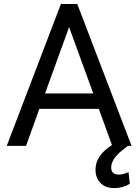

<svg xmlns="http://www.w3.org/2000/svg" viewBox="-20 -731 692 962"><path d="M367.2 -710.9 639.2 0H620.6L592.3 22Q537.1 66.4 537.1 108.4Q537.1 143.6 575.2 143.6Q598.6 143.6 624 130.9L630.4 189.9Q596.2 211.4 552.2 211.4Q508.8 211.4 483.6 186Q458.5 160.6 458.5 118.7Q458.5 48.3 541 -4.4L475.1 -185.5H177.2L110.4 0H13.7L285.2 -710.9ZM205.6 -262.7H447.3L326.2 -595.2Z"/></svg>

Font: RobotoInd
Style: Regular
Weight: 400
Designer: Google
Version: Version 2.001101; 2014